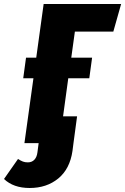

<svg xmlns="http://www.w3.org/2000/svg" viewBox="-115 -715 625 959"><path d="M259 -557 241 -427H345L331 -324H226L200 -134H270L252 0L247 39Q234 129 176 176.5Q118 224 33 224Q-48 224 -95 179L-25 79Q-11 88 -0.5 92Q10 96 24 96Q44 96 56.5 83Q69 70 72 46L78 0H7L52 -324H1L15 -427H66L103 -695H490L451 -557Z"/></svg>

Font: Fira Sans Extra Condensed ExtraBold
Style: Italic
Weight: 800
Width: 3
Italic angle: -8°
Designer: Carrois Corporate & Edenspiekermann AG
Foundry: Carrois Corporate GbR & Edenspiekermann AG
Version: Version 4.203